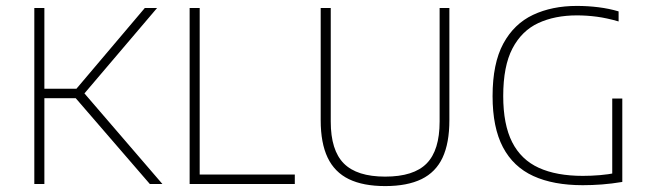

<svg xmlns="http://www.w3.org/2000/svg" viewBox="-20 -622 2207 649"><path d="M486.5 0 223.5 -304.5 469.5 -595H511L260.5 -300.5V-312L529 0ZM96 0V-595H130V0ZM122 -290V-322H245V-290Z M621 0V-595H655V-32H976.5V0Z M1282 7Q1207.5 7 1159.2 -16.5Q1111 -40 1087.5 -89.2Q1064 -138.5 1064 -215.5V-595H1098V-211Q1098 -114 1142.2 -69.5Q1186.5 -25 1282 -25Q1378.5 -25 1422.2 -69.5Q1466 -114 1466 -211V-595H1499V-215.5Q1499 -138.5 1476 -89.2Q1453 -40 1404.8 -16.5Q1356.5 7 1282 7Z M1950 4Q1850.5 4 1782.8 -27Q1715 -58 1680 -124.5Q1645 -191 1645 -297Q1645 -407.5 1681.2 -474.5Q1717.5 -541.5 1781.8 -571.8Q1846 -602 1930 -602Q1967 -602 2003 -597.5Q2039 -593 2071 -583.5V-549.5Q2031.5 -561 1997.5 -565.5Q1963.5 -570 1930 -570Q1855.5 -570 1799.5 -544Q1743.5 -518 1712.2 -458.2Q1681 -398.5 1681 -297.5Q1681 -201 1711.2 -141.5Q1741.5 -82 1801.2 -54.8Q1861 -27.5 1950 -27.5Q1979 -27.5 2008 -30Q2037 -32.5 2061.5 -37.5L2049.5 -21V-289H2083.5V-7Q2047.5 -1 2014.5 1.5Q1981.5 4 1950 4Z"/></svg>

Font: Encode Sans SC Thin
Style: Regular
Weight: 250
Designer: Multiple Designers
Foundry: Impallari Type
Version: Version 3.002